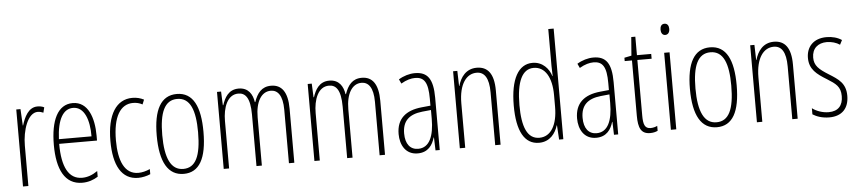

<svg xmlns="http://www.w3.org/2000/svg" viewBox="-44 -1032 5865 1314"><g transform="rotate(-5 2888.5 -375.0)"><path d="M216 -537C153 -537 124 -471 107 -416H105L99 -529H70V0H107V-278C107 -381 145 -500 215 -500C229 -500 244 -495 253 -491L262 -527C247 -535 230 -537 216 -537Z M458 -539C355 -539 305 -433 305 -264C305 -97 357 10 477 10C519 10 555 -3 585 -22V-61C549 -36 515 -24 479 -24C387 -24 342 -109 342 -269H602V-303C602 -425 564 -539 458 -539ZM458 -506C536 -506 568 -412 567 -301H343C349 -439 391 -506 458 -506Z M861 10C888 10 921 3 945 -8V-43C918 -31 891 -24 865 -24C771 -24 731 -117 731 -259C731 -422 783 -504 870 -504C893 -504 914 -499 934 -488L947 -520C924 -532 898 -539 868 -539C758 -539 693 -440 693 -258C693 -91 747 10 861 10Z M1333 -265C1333 -437 1286 -539 1173 -539C1064 -539 1012 -444 1012 -267C1012 -84 1067 10 1174 10C1281 10 1333 -82 1333 -265ZM1050 -267C1050 -421 1086 -505 1173 -505C1263 -505 1296 -416 1296 -266C1296 -101 1258 -24 1174 -24C1089 -24 1050 -108 1050 -267Z M1821 -539C1756 -539 1725 -497 1704 -437H1701C1693 -491 1665 -539 1598 -539C1527 -539 1500 -483 1484 -435H1481L1477 -529H1449V0H1486V-326C1486 -417 1517 -505 1593 -505C1640 -505 1674 -471 1674 -354V0H1711V-332C1711 -438 1751 -505 1816 -505C1863 -505 1897 -467 1897 -367V0H1934V-371C1934 -487 1893 -539 1821 -539Z M2444 -539C2379 -539 2348 -497 2327 -437H2324C2316 -491 2288 -539 2221 -539C2150 -539 2123 -483 2107 -435H2104L2100 -529H2072V0H2109V-326C2109 -417 2140 -505 2216 -505C2263 -505 2297 -471 2297 -354V0H2334V-332C2334 -438 2374 -505 2439 -505C2486 -505 2520 -467 2520 -367V0H2557V-371C2557 -487 2516 -539 2444 -539Z M2809 -539C2772 -539 2731 -527 2697 -506L2711 -476C2748 -498 2781 -506 2807 -506C2870 -506 2896 -468 2896 -356V-308L2835 -302C2725 -291 2662 -238 2662 -133C2662 -59 2698 10 2781 10C2853 10 2884 -38 2899 -89H2901L2904 0H2933V-359C2933 -487 2897 -539 2809 -539ZM2837 -272 2897 -278V-218C2897 -100 2865 -21 2787 -21C2733 -21 2700 -61 2700 -134C2700 -218 2744 -262 2837 -272Z M3234 -539C3159 -539 3121 -483 3105 -425H3103L3100 -529H3071V0H3108V-305C3108 -439 3161 -505 3230 -505C3283 -505 3314 -463 3314 -362V0H3351V-373C3351 -488 3309 -539 3234 -539Z M3615 10C3690 10 3729 -45 3745 -98H3747L3753 0H3782V-760H3745V-506C3745 -484 3746 -463 3747 -437H3745C3730 -487 3687 -539 3617 -539C3520 -539 3464 -441 3464 -258C3464 -83 3515 10 3615 10ZM3620 -24C3537 -24 3503 -109 3503 -258C3503 -420 3543 -504 3622 -504C3700 -504 3745 -428 3745 -307V-226C3745 -102 3700 -24 3620 -24Z M4035 -539C3998 -539 3957 -527 3923 -506L3937 -476C3974 -498 4007 -506 4033 -506C4096 -506 4122 -468 4122 -356V-308L4061 -302C3951 -291 3888 -238 3888 -133C3888 -59 3924 10 4007 10C4079 10 4110 -38 4125 -89H4127L4130 0H4159V-359C4159 -487 4123 -539 4035 -539ZM4063 -272 4123 -278V-218C4123 -100 4091 -21 4013 -21C3959 -21 3926 -61 3926 -134C3926 -218 3970 -262 4063 -272Z M4384 -24C4344 -24 4334 -53 4334 -115V-496H4432V-529H4334V-656H4306L4296 -529L4247 -519V-496H4297V-116C4297 -33 4315 10 4378 10C4399 10 4415 6 4430 -1V-35C4419 -29 4401 -24 4384 -24Z M4540 -727C4518 -727 4510 -709 4510 -688C4510 -667 4520 -650 4539 -650C4558 -650 4570 -665 4570 -689C4570 -709 4562 -727 4540 -727ZM4558 -529H4521V0H4558Z M4996 -265C4996 -437 4949 -539 4836 -539C4727 -539 4675 -444 4675 -267C4675 -84 4730 10 4837 10C4944 10 4996 -82 4996 -265ZM4713 -267C4713 -421 4749 -505 4836 -505C4926 -505 4959 -416 4959 -266C4959 -101 4921 -24 4837 -24C4752 -24 4713 -108 4713 -267Z M5275 -539C5200 -539 5162 -483 5146 -425H5144L5141 -529H5112V0H5149V-305C5149 -439 5202 -505 5271 -505C5324 -505 5355 -463 5355 -362V0H5392V-373C5392 -488 5350 -539 5275 -539Z M5744 -127C5744 -213 5695 -244 5629 -285C5565 -325 5534 -352 5534 -407C5534 -470 5575 -505 5636 -505C5668 -505 5702 -495 5725 -479L5741 -510C5713 -529 5676 -539 5637 -539C5544 -539 5498 -481 5498 -408C5498 -329 5548 -293 5615 -252C5674 -215 5706 -193 5706 -128C5706 -63 5673 -26 5608 -26C5566 -26 5524 -41 5495 -63V-21C5520 -5 5559 10 5609 10C5698 10 5744 -43 5744 -127Z"/></g></svg>

Font: Noto Sans Devanagari UI ExtraCondensed ExtraLight
Style: Regular
Weight: 200
Width: 2
Designer: Jelle Bosma - Monotype Design Team
Foundry: Monotype Imaging Inc.
Version: Version 2.004